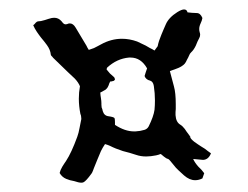

<svg xmlns="http://www.w3.org/2000/svg" viewBox="-20 -556 535 415"><path d="M314 -318.8Q314.9 -328.6 314.9 -338.9Q314.9 -354.5 312.5 -370.1Q311 -379.9 304.2 -381.8Q295.4 -383.8 292.5 -391.6Q293.5 -394.5 294.9 -399.4L297.9 -408.2Q284.7 -431.6 262.2 -431.6H258.8Q232.4 -429.2 211.4 -409.7Q211.4 -409.2 210.9 -408.2L210.4 -405.8Q213.4 -401.9 217.8 -397L226.6 -389.2Q227.5 -388.2 228 -386.2Q228.5 -385.3 228.5 -384.8Q228.5 -383.8 228 -383.3Q227.5 -382.3 226.1 -381.3L224.1 -380.9L222.7 -380.4L220.2 -379.9H218.3L216.3 -376L214.8 -371.6Q212.9 -366.7 210.4 -364.3Q208.5 -361.8 204.1 -359.9L200.7 -357.9L196.8 -356L197.3 -349.6L198.2 -343.8Q199.2 -337.4 199.2 -332.5V-329.6Q199.2 -327.1 199.7 -323.7L201.2 -319.8L202.1 -315.9Q205.1 -305.7 214.8 -304.7Q225.6 -303.2 227.5 -300.8Q228.5 -298.8 228.5 -291.5V-286.1Q250 -272 269.5 -272H272.9Q283.2 -272.5 292.5 -275.4Q298.3 -277.3 301.3 -282.7Q312 -304.2 314 -318.8ZM436 -224.6Q430.7 -210.9 418.9 -210.4Q415.5 -210.4 408.2 -211.4L397.5 -212.4Q400.9 -204.6 408.7 -195.8L415.5 -189Q418.9 -185.1 421.4 -181.6Q419.4 -176.3 417.5 -170.4Q409.7 -166.5 401.9 -166.5Q389.6 -166.5 377.9 -176.8L366.2 -187.5Q359.4 -193.8 355.5 -199.2Q345.2 -212.4 343.3 -212.4L341.8 -212.9Q340.8 -213.4 339.4 -213.9Q335.4 -216.3 327.6 -223.1L325.7 -222.7L323.2 -221.7L317.4 -220.2Q305.7 -217.8 295.9 -217.8Q284.2 -217.8 274.4 -221.2L260.3 -225.6L245.6 -229.5Q229 -234.9 217.8 -240.7Q215.8 -241.7 212.9 -242.7L207 -244.6L202.1 -236.8Q199.7 -232.4 198.2 -229.5L190.4 -210.9L183.1 -192.9L180.7 -186.5Q179.2 -182.6 177.7 -180.7Q166 -164.6 160.6 -162.1Q158.7 -161.1 155.8 -161.1Q150.4 -161.1 140.1 -164.6L131.3 -166.5Q126.5 -168 123 -169.4Q113.8 -173.3 108.9 -182.1Q110.4 -188.5 114.7 -195.8L118.7 -202.1L123 -208.5Q134.3 -225.6 147 -260.3Q149.9 -268.1 151.9 -279.3L155.8 -298.8Q155.8 -300.8 155.3 -304.2L154.8 -307.1L153.8 -309.6Q150.4 -326.7 150.4 -342.8Q150.4 -356.4 152.8 -369.6Q149.4 -377.9 141.6 -386.2L127 -399.9L94.7 -431.2L93.3 -433.1L91.8 -434.6Q89.8 -436.5 89.8 -438Q88.9 -448.2 81.5 -458.5L75.2 -466.8L68.4 -475.1L64 -481L59.6 -487.3Q54.7 -494.6 51.8 -501.5L54.7 -503.9L57.1 -506.8Q60.1 -509.8 62 -509.8Q67.9 -509.8 77.1 -512.7L84.5 -515.1L91.8 -517.1Q94.7 -517.6 97.2 -517.6Q106.4 -517.6 112.8 -510.3Q115.7 -506.3 118.2 -504.4Q120.1 -503.4 122.1 -503.4Q123.5 -503.4 125 -503.9Q127.9 -505.4 130.9 -505.4Q138.2 -505.4 143.6 -496.1L167 -457L168.9 -453.1L171.9 -448.2L177.7 -450.2L183.1 -452.1L190.9 -456.1L198.2 -460Q220.2 -472.2 243.7 -472.2Q259.8 -472.2 276.4 -466.3L294.9 -457.5L304.2 -452.1L309.1 -449.7L314 -446.8Q320.8 -455.6 320.8 -456.1Q322.8 -466.8 328.6 -480.5L333.5 -492.2L338.4 -503.4Q344.7 -518.1 363.3 -529.8Q372.6 -535.6 377.9 -535.6Q383.8 -535.6 385.3 -529.3L395 -528.3L405.3 -527.8Q413.1 -527.8 417.5 -517.1L416 -511.2L413.6 -505.4Q410.6 -499 410.6 -493.2Q410.6 -489.7 411.6 -486.3Q412.6 -483.4 412.6 -481Q412.6 -477.1 410.6 -473.6L406.7 -465.8L403.3 -457.5Q398.9 -448.2 393.6 -443.4Q392.1 -441.9 390.6 -439.9L388.7 -436L386.7 -431.6L384.3 -427.2Q381.8 -421.4 379.4 -418.5Q377.4 -416 373 -413.1L369.6 -411.1L365.7 -409.2Q362.3 -407.7 356.9 -405.8L352.5 -404.3L347.2 -402.3L356 -369.1Q359.9 -355.5 359.9 -330.6V-320.3L359.4 -314V-307.1Q360.4 -292 369.6 -286.6Q374.5 -283.7 379.4 -277.3L383.3 -271.5L387.7 -265.6Q392.1 -259.8 392.1 -258.8H391.6L389.6 -260.7Q389.6 -260.3 393.6 -255.4Q398.4 -250 407.7 -244.1L415 -239.3L422.9 -234.4L429.2 -229.5Z"/></svg>

Font: Kurland
Style: Regular
Weight: 400
Designer: GGBot
Version: 0.22